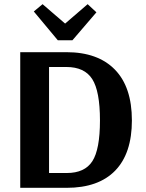

<svg xmlns="http://www.w3.org/2000/svg" viewBox="-20 -900 698 920"><path d="M257 -707 142 -845 184 -880 292 -787 400 -880 442 -841 327 -707ZM77 0V-650H298Q449 -650 530.5 -566.5Q612 -483 612 -323Q612 -165 532 -82.5Q452 0 299 0ZM215 -71H300Q386 -71 422.5 -127.5Q459 -184 459 -323Q459 -463 422 -521Q385 -579 298 -579H215Z"/></svg>

Font: Arsenal
Style: Bold
Weight: 700
Designer: Andrij Shevchenko
Foundry: Stairsfor
Version: Version 2.001;PS 002.001;hotconv 1.0.88;makeotf.lib2.5.64775